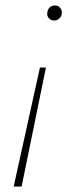

<svg xmlns="http://www.w3.org/2000/svg" viewBox="-20 -487 298 702"><path d="M206 -438Q205 -427 197 -419.5Q189 -412 178 -412Q166 -412 158.5 -420.5Q151 -429 153 -441Q154 -452 161.5 -459.5Q169 -467 181 -467Q193 -467 200 -458.5Q207 -450 206 -438ZM59 195H30L126 -240H148Z"/></svg>

Font: Ysabeau Infant Extralight
Style: Italic
Weight: 200
Italic angle: -12°
Designer: Christian Thalmann (Catharsis Fonts)
Version: Version 0.003